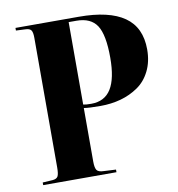

<svg xmlns="http://www.w3.org/2000/svg" viewBox="-82 -804 813 878"><g transform="rotate(-10 325.0 -365.0)"><path d="M47.9 0V-12.2L94.2 -15.1Q112.8 -16.6 118.9 -27.3Q125 -38.1 125 -68.8V-670.9Q125 -696.3 118.2 -705.8Q111.3 -715.3 90.8 -715.8L47.9 -717.8V-730H341.8Q482.4 -730 553.2 -680.7Q624 -631.3 624 -528.8Q624 -472.2 602.5 -429Q581.1 -385.7 544.4 -360.6Q507.8 -335.4 463.6 -323.2Q419.4 -311 369.1 -311Q316.4 -311 292 -314.9V-65.9Q292 -38.1 299.3 -26.9Q306.6 -15.6 332 -15.1L388.2 -12.2V0ZM329.1 -328.1Q391.6 -328.1 421.4 -376Q451.2 -423.8 451.2 -521Q451.2 -627.4 422.9 -670.7Q394.5 -713.9 328.1 -713.9H292V-331.1Q303.7 -328.1 329.1 -328.1Z"/></g></svg>

Font: Display Regular
Style: Bold
Weight: 700
Designer: Latin by Veronika Burian and Jose Scaglione. Greek by Irene Vlachou. Cyrillic by Vera Evstafieva.
Foundry: TypeTogether
Version: Version 3.002